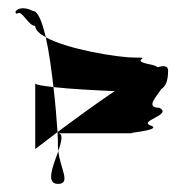

<svg xmlns="http://www.w3.org/2000/svg" viewBox="-20 -658 467 474"><path d="M22 -624C34 -636 49 -594 67 -594C67 -584 77 -575 93 -566C84 -604 74 -631 61 -631C28 -648 10 -627 22 -624ZM67 -290C67 -290 89 -307 122 -332C120 -361 117 -401 112 -443C87 -446 70 -448 67 -452ZM93 -566C101 -531 107 -486 112 -443C155 -438 219 -435 263 -433C214 -400 161 -361 122 -332C123 -316 123 -303 123 -296C123 -292 124 -289 124 -285C132 -309 137 -329 123 -329H311C276 -329 378 -335 355 -347C315 -359 409 -374 373 -392C338 -392 367 -420 378 -438C389 -445 395 -458 395 -484C395 -495 385 -497 369 -492C367 -494 363 -496 355 -498C291 -510 364 -516 311 -516C271 -516 147 -536 93 -566ZM123 -204C156 -204 129 -241 124 -285C111 -249 92 -204 123 -204Z"/></svg>

Font: bitstorm
Style: sucn
Weight: 400
Version: Version 0.2